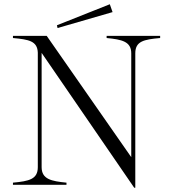

<svg xmlns="http://www.w3.org/2000/svg" viewBox="-20 -869 808 904"><path d="M482 -700V-690C553 -683 598 -674 598 -618V-129L200 -700H41V-690C116 -683 156 -676 158 -621V-82C158 -25 117 -16 41 -9V1H293V-9C222 -16 176 -25 176 -82V-620L612 15H617V-618C617 -675 657 -683 734 -690V-700ZM510 -812 497 -849 248 -750 251 -737Z"/></svg>

Font: Sprat Light
Style: Regular
Weight: 300
Designer: Ethan Nakache
Foundry: Collletttivo
Version: Version 2.000;Glyphs 3.2 (3217)